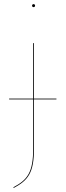

<svg xmlns="http://www.w3.org/2000/svg" viewBox="-20 -728 321 939"><path d="M144.2 -693.1C149.1 -693.1 151.6 -696.7 151.6 -700.4C151.6 -704.1 149.1 -707.8 144.2 -707.8C139.4 -707.8 136.8 -704.1 136.8 -700.4C136.8 -696.7 139.4 -693.1 144.2 -693.1ZM256 -245.9H146.3V-517.2H142.3V-245.9H24.6V-242H142.3V-1.6C142.3 116.4 113.4 151.9 45.3 187.9L46.9 191.4C116.6 154.1 146.3 118.4 146.3 -1.5V-242H256Z"/></svg>

Font: Fira Sans Four
Style: Regular
Weight: 100
Designer: Carrois Corporate & Edenspiekermann AG
Foundry: Carrois Corporate GbR & Edenspiekermann AG
Version: Version 4.203;PS 004.203;hotconv 1.0.88;makeotf.lib2.5.64775